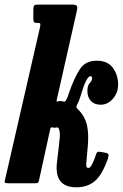

<svg xmlns="http://www.w3.org/2000/svg" viewBox="-38 -800 535 838"><path d="M433 -108Q408 -36.5 375.8 -9.5Q343.5 17.5 295.5 17.5Q198 17.5 210.5 -90.5L217.5 -150Q220 -177 222.5 -196.8Q225 -216.5 220.5 -233Q217.5 -245.5 211.5 -244Q209 -243.5 206.8 -243Q204.5 -242.5 201 -242.5Q196.5 -242.5 190.5 -244Q183.5 -245.5 181.5 -238L133.5 -18.5Q131 -7 128.8 -3.5Q126.5 0 113 0H2Q-17.5 0 -17.8 -4.8Q-18 -9.5 -14 -24.5L136 -678.5Q139 -692 138 -696Q137 -700 127.5 -700H122.5Q112.5 -700 110 -704Q107.5 -708 107.5 -720V-757.5Q107.5 -772 111.2 -776Q115 -780 129 -780H277Q293 -780 297 -774.5Q301 -769 297.5 -753L213 -379Q210 -366.5 209 -361Q208 -355.5 213 -357Q220.5 -359 225.5 -359Q229.5 -359 232.5 -358.2Q235.5 -357.5 237.5 -357Q241 -356 244.2 -356.5Q247.5 -357 252.5 -366.5Q255.5 -372 258 -379Q260.5 -386 263 -394.5Q286 -460 310.2 -497.5Q334.5 -535 384 -535Q432 -535 454.8 -503.8Q477.5 -472.5 477.5 -431.5Q477.5 -395 454.8 -369Q432 -343 401 -343Q373.5 -343 358.2 -360Q343 -377 343.5 -403Q343.5 -427 353.5 -437.2Q363.5 -447.5 364 -458Q364 -467.5 357 -467.5Q348 -467.5 337 -445.8Q326 -424 311 -372.5Q308.5 -364 305.2 -356.8Q302 -349.5 298.5 -343.5Q294 -335.5 295.8 -331.5Q297.5 -327.5 305 -320Q333.5 -291 342 -251.5Q350.5 -212 344.5 -154.5L339 -93Q337.5 -77.5 339.5 -72.2Q341.5 -67 348.5 -67Q355.5 -67 364 -83.2Q372.5 -99.5 381.5 -126.5Q385 -137 390 -137.5Q395 -138 404.5 -136.5L426 -132.5Q433 -131 435 -125.8Q437 -120.5 433 -108Z"/></svg>

Font: Besley* Condensed
Style: Bold Italic
Weight: 700
Width: 3
Italic angle: -13°
Designer: Owen Earl
Foundry: indestructible type*
Version: Version 3.000; ttfautohint (v1.8.3)